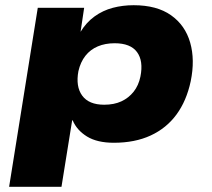

<svg xmlns="http://www.w3.org/2000/svg" viewBox="-20 -537 814 737"><path d="M15 180 125 -507H303L289 -413H288Q311 -451 343 -474Q375 -497 413 -507Q451 -517 493 -517Q582 -517 636.5 -478.5Q691 -440 710 -373.5Q729 -307 712 -225Q696 -150 657.5 -97.5Q619 -45 558.5 -17Q498 11 417 11Q353 11 314 -13Q275 -37 259 -75H257L216 180ZM380 -135Q418 -135 446 -148Q474 -161 493 -185Q512 -209 519 -243Q531 -303 506 -337Q481 -371 420 -371Q384 -371 355.5 -359Q327 -347 308 -323Q289 -299 281 -264Q270 -205 295.5 -170Q321 -135 380 -135Z"/></svg>

Font: Nunito Sans 7pt SemiExpanded Black
Style: Italic
Weight: 900
Width: 6
Italic angle: -9°
Designer: Vernon Adams
Foundry: Vernon Adams
Version: Version 3.101;gftools[0.9.27]